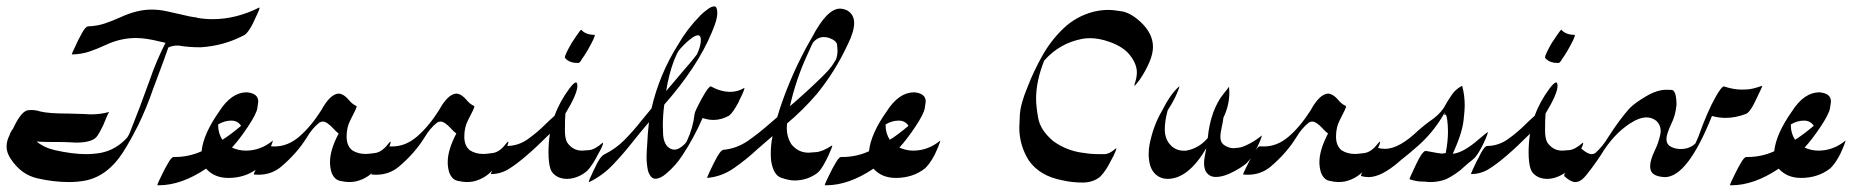

<svg xmlns="http://www.w3.org/2000/svg" viewBox="-25 -542 5662 587"><path d="M185.5 14.6Q139.2 14.6 89.1 3.2Q39.1 -8.3 7.3 -57.1Q-4.9 -75.7 -4.9 -93.3Q-4.9 -112.3 4.4 -128.9Q5.4 -135.7 14.6 -148.4L16.6 -152.3Q38.6 -198.7 58.1 -204.6Q64.9 -205.6 71.3 -205.6Q85 -205.6 98.1 -201.2Q123.5 -194.8 184.6 -194.8L233.4 -193.4Q244.1 -192.4 254.4 -192.4Q282.2 -192.4 308.6 -199.7Q307.1 -198.2 300.5 -183.1Q293.9 -168 291 -160.2Q289.1 -155.3 288.1 -154.3L284.2 -146.5Q279.3 -136.7 272.9 -127Q259.8 -106 207 -106Q198.7 -106 189.9 -106.9Q174.3 -107.9 147.9 -107.9H134.3Q113.3 -107.9 92.8 -108.9Q90.3 -109.4 87.4 -109.4L86.4 -109.9Q108.9 -90.8 142.6 -83Q196.3 -70.8 237.8 -70.8Q261.2 -70.8 283.2 -74.7Q330.6 -84 364.3 -122.1Q369.6 -130.4 371.6 -135.7Q403.3 -214.8 432.1 -295.4Q452.6 -355.5 481 -411.1L463.9 -415Q420.4 -425.8 390.6 -425.8Q344.2 -425.8 299.8 -405.3Q273.9 -393.1 248.8 -384.5Q223.6 -376 194.3 -375.5Q194.3 -376.5 196.8 -382.3L210.9 -412.6Q214.4 -419.4 214.8 -420.7Q215.3 -421.9 225.8 -441.2Q236.3 -460.4 244.1 -461.4Q272 -462.4 295.2 -470.2Q318.4 -478 342.3 -488.8Q393.6 -512.7 438.5 -512.7Q460.9 -512.7 483.9 -507.8L514.2 -501Q564 -488.8 576.2 -488.8V-487.8Q600.1 -483.4 625 -483.4Q696.8 -483.4 767.6 -519H768.1Q768.6 -519 768.6 -518.6Q768.6 -514.6 764.2 -504.9L758.8 -493.2Q737.3 -443.4 721.7 -434.6Q659.7 -401.9 589.4 -397.5H584Q553.2 -397.5 523.9 -402.3L517.6 -402.8Q502.9 -402.8 489.7 -397Q475.1 -355 459.5 -314L443.4 -271Q423.3 -211.9 396 -156.2Q394 -153.3 392.6 -149.9Q374.5 -113.8 352.1 -78.1Q303.2 -1.5 232.4 10.7Q209.5 14.6 185.5 14.6Z M460.9 24.4H456.1V23.9Q456.1 20 472.7 -13.2Q480 -28.3 487.3 -40.5Q499 -62 505.9 -62H510.3Q552.2 -62 591.3 -79.6Q596.7 -132.8 645.5 -201.7Q682.6 -259.8 729.5 -259.8Q764.6 -256.8 764.6 -231.4Q764.6 -228.5 761.7 -210.9Q758.8 -193.4 732.9 -154.5Q707 -115.7 684.1 -90.8Q704.6 -81.5 726.6 -81.5Q771.5 -81.5 808.6 -111.8L809.1 -112.3V-111.3Q809.1 -108.9 802.7 -92.8Q785.2 -49.3 762.7 -27.3Q725.1 2 673.3 2Q630.4 2 605 -26.4Q529.3 24.4 460.9 24.4ZM654.8 -114.7Q676.3 -127.4 711.9 -157.2L709.5 -161.1Q699.2 -173.3 683.1 -173.3Q661.1 -173.3 642.1 -161.6V-158.2Q642.1 -134.3 654.8 -114.7Z M1042 14.6Q1030.8 14.6 1013.7 10.7Q996.6 6.8 988.3 -15.6Q983.9 -30.8 983.9 -46.4Q983.9 -83.5 1010.3 -133.8Q1002.9 -139.2 995.1 -147.9Q974.6 -170.4 961.9 -170.4Q956.5 -170.4 951.2 -167Q929.7 -149.9 913.6 -122.6Q883.8 -74.2 835 -32.7Q805.2 -7.8 765.1 -7.8L751.5 -8.3L751 -9.3Q751 -12.2 760.3 -30.8Q791.5 -94.7 801.3 -94.7L814 -94.2Q855 -94.2 890.1 -124.5Q925.3 -154.8 957 -204.6Q984.4 -254.9 1010.7 -255.9Q1026.9 -254.4 1042 -235.8Q1051.3 -224.1 1064.9 -217.8Q1065.4 -217.3 1065.4 -216.3Q1065.4 -211.4 1045.9 -174.3Q1034.7 -152.8 1034.7 -124.5Q1034.7 -96.2 1051.8 -82.5Q1069.3 -71.3 1092.8 -71.3Q1100.1 -71.3 1120.8 -74Q1141.6 -76.7 1159.7 -99.6Q1167 -108.9 1168.9 -108.9Q1169.4 -108.9 1169.4 -107.4Q1169.4 -104.5 1166 -95.7Q1151.4 -63.5 1130.9 -34.7Q1106 2.4 1062.5 12.7Q1052.2 14.6 1042 14.6Z M1401.9 14.6Q1390.6 14.6 1373.5 10.7Q1356.4 6.8 1348.1 -15.6Q1343.8 -30.8 1343.8 -46.4Q1343.8 -83.5 1370.1 -133.8Q1362.8 -139.2 1355 -147.9Q1334.5 -170.4 1321.8 -170.4Q1316.4 -170.4 1311 -167Q1289.6 -149.9 1273.4 -122.6Q1243.7 -74.2 1194.8 -32.7Q1165 -7.8 1125 -7.8L1111.3 -8.3L1110.8 -9.3Q1110.8 -12.2 1120.1 -30.8Q1151.4 -94.7 1161.1 -94.7L1173.8 -94.2Q1214.8 -94.2 1250 -124.5Q1285.2 -154.8 1316.9 -204.6Q1344.2 -254.9 1370.6 -255.9Q1386.7 -254.4 1401.9 -235.8Q1411.1 -224.1 1424.8 -217.8Q1425.3 -217.3 1425.3 -216.3Q1425.3 -211.4 1405.8 -174.3Q1394.5 -152.8 1394.5 -124.5Q1394.5 -96.2 1411.6 -82.5Q1429.2 -71.3 1452.6 -71.3Q1460 -71.3 1480.7 -74Q1501.5 -76.7 1519.5 -99.6Q1526.9 -108.9 1528.8 -108.9Q1529.3 -108.9 1529.3 -107.4Q1529.3 -104.5 1525.9 -95.7Q1511.2 -63.5 1490.7 -34.7Q1465.8 2.4 1422.4 12.7Q1412.1 14.6 1401.9 14.6Z M1709 4.9Q1696.3 4.9 1684.1 0.5Q1663.1 -8.8 1657.5 -26.9Q1651.9 -44.9 1651.9 -76.2Q1651.9 -105.5 1656.2 -133.3Q1575.2 -52.2 1528.8 -24.4Q1504.4 -9.8 1475.6 -9.8Q1475.6 -12.7 1492.2 -47.4L1499 -60.1Q1515.6 -95.7 1525.4 -95.7Q1560.1 -96.2 1588.9 -116.7Q1617.7 -137.2 1642.6 -162.1Q1652.8 -172.4 1670.4 -188Q1686 -231.4 1716.3 -272Q1730 -290 1735.8 -290Q1740.2 -290 1740.2 -279.3Q1740.2 -255.4 1703.6 -194.8Q1702.1 -179.7 1702.1 -143.6Q1702.1 -118.7 1709 -106.4Q1726.1 -81.5 1754.4 -81.5Q1757.8 -81.5 1775.6 -83Q1793.5 -84.5 1817.4 -105.5H1818.4Q1818.8 -105.5 1818.8 -105Q1818.8 -97.2 1804.2 -71.8Q1787.1 -37.6 1770.5 -20Q1753.9 -4.9 1730 2Q1719.2 4.9 1709 4.9ZM1743.2 -349.6H1740.2Q1714.8 -349.6 1702.1 -365.2V-366.7Q1702.1 -375 1722.7 -410.6Q1723.6 -411.6 1727.8 -418.2Q1731.9 -424.8 1737.3 -432.6Q1750 -451.2 1752 -451.2Q1765.1 -435.5 1793 -435.5Q1793.5 -435.5 1793.5 -434.6Q1793.5 -432.1 1789.6 -422.9Q1789.1 -421.9 1789.1 -421.4Q1771.5 -385.3 1753.4 -360.4Q1753.4 -359.4 1749.8 -354.5Q1746.1 -349.6 1743.2 -349.6Z M1776.4 14.6H1775.9Q1775.4 14.6 1775.4 13.7Q1775.4 8.8 1785.6 -11.7L1788.6 -18.6L1793.5 -28.3Q1808.6 -62.5 1822.3 -69.8Q1857.9 -87.4 1885.3 -115.2Q1912.6 -143.1 1937 -174.3L1966.8 -210.4Q1990.7 -314.5 2047.9 -405.3Q2075.7 -453.6 2115.2 -493.7V-494.1Q2126 -504.9 2141.1 -515.6Q2151.4 -522.5 2158.7 -522.5Q2168 -522.5 2168 -502Q2168 -492.2 2164.6 -479.5Q2161.1 -466.8 2151.4 -443.4Q2107.4 -337.4 2005.9 -222.2Q2001.5 -189.9 2001.5 -158.2Q2001.5 -143.6 2002.4 -128.9Q2005.4 -97.2 2024.9 -87.4Q2030.3 -84.5 2036.6 -84.5Q2051.3 -84.5 2068.8 -102.1Q2073.2 -106.4 2075.7 -112.3Q2093.8 -151.4 2098.6 -193.8Q2099.6 -202.6 2121.1 -241.7Q2141.1 -277.8 2147.9 -277.8H2148.4Q2178.7 -261.2 2208 -261.2Q2230 -261.2 2250 -272.9H2251Q2251 -270.5 2248.5 -263.7Q2244.1 -252.4 2240 -244.6Q2235.8 -236.8 2232.9 -229.5Q2215.8 -197.3 2204.1 -188.5Q2180.7 -175.3 2156.2 -175.3Q2140.1 -175.3 2123 -181.2Q2096.7 -120.6 2061.5 -67.4Q2041 -35.6 2011.2 -10.7Q1993.7 4.4 1978.5 4.4Q1963.9 4.4 1956.1 -20Q1951.7 -41.5 1951.7 -63.5Q1951.7 -74.2 1952.6 -85.4L1953.6 -99.6Q1955.1 -134.3 1959 -168.5Q1928.2 -132.3 1908.7 -107.4Q1880.4 -71.3 1848.6 -38.1Q1816.9 -4.9 1776.4 14.6ZM2011.7 -263.7 2068.4 -330.6Q2087.9 -352.1 2105.5 -375.5Q2105.5 -376 2106 -376L2106.9 -378.9L2110.4 -386.7Q2117.7 -405.3 2117.7 -419.9Q2117.7 -434.1 2108.9 -434.1Q2101.6 -434.1 2090.1 -425.8Q2078.6 -417.5 2066.4 -405.3Q2054.2 -393.1 2047.9 -384.3H2048.3Q2048.3 -383.8 2046.9 -381.8Q2045.4 -379.9 2044.9 -378.4L2035.2 -356Q2019.5 -314 2011.7 -263.7Z M2403.8 9.8Q2388.2 9.8 2363.8 1.7Q2339.4 -6.3 2332.5 -50.8Q2331.5 -62 2331.5 -73.2Q2331.5 -99.6 2336.9 -126L2290.5 -85.9Q2257.3 -54.7 2219 -28.1Q2180.7 -1.5 2136.7 2Q2136.7 0.5 2146 -20Q2157.2 -44.4 2168.2 -63.7Q2179.2 -83 2186.5 -84Q2226.1 -87.4 2260.7 -110.8Q2293 -132.8 2333.5 -168.5L2351.1 -183.6L2360.4 -213.4Q2396 -319.3 2450.7 -416L2457.5 -427.7Q2503.4 -515.6 2543 -515.6Q2553.2 -515.6 2564.9 -510.3Q2586.4 -497.6 2586.4 -471.7Q2586.4 -445.3 2566.4 -405.3Q2528.3 -323.2 2471.2 -253.4Q2430.2 -205.6 2381.3 -164.6Q2380.4 -157.2 2380.4 -150.4Q2380.4 -123.5 2394 -101.6Q2415 -75.2 2446.8 -75.2Q2450.2 -75.2 2470.2 -76.9Q2490.2 -78.6 2518.6 -97.2H2519Q2519.5 -97.2 2519.5 -96.7Q2519.5 -94.7 2516.6 -87.4Q2510.7 -72.8 2508.8 -68.8L2501.5 -53.7Q2485.4 -21.5 2472.7 -12.2Q2441.9 9.8 2403.8 9.8ZM2390.1 -217.3Q2441.4 -261.2 2489.3 -308.1Q2513.2 -331.5 2522.5 -346.7Q2523.9 -349.6 2525.6 -352.1Q2527.3 -354.5 2528.3 -356.2Q2529.3 -357.9 2529.8 -358.4V-357.4Q2535.6 -372.1 2535.6 -387.7Q2535.6 -392.6 2534.2 -405Q2532.7 -417.5 2510.7 -425.8Q2502 -428.7 2493.7 -428.7Q2474.6 -428.7 2460.4 -411.6Q2459 -409.7 2443.4 -375Q2408.2 -298.8 2390.1 -217.3Z M2501.5 24.4H2496.6V23.9Q2496.6 20 2513.2 -13.2Q2520.5 -28.3 2527.8 -40.5Q2539.6 -62 2546.4 -62H2550.8Q2592.8 -62 2631.8 -79.6Q2637.2 -132.8 2686 -201.7Q2723.1 -259.8 2770 -259.8Q2805.2 -256.8 2805.2 -231.4Q2805.2 -228.5 2802.2 -210.9Q2799.3 -193.4 2773.4 -154.5Q2747.6 -115.7 2724.6 -90.8Q2745.1 -81.5 2767.1 -81.5Q2812 -81.5 2849.1 -111.8L2849.6 -112.3V-111.3Q2849.6 -108.9 2843.3 -92.8Q2825.7 -49.3 2803.2 -27.3Q2765.6 2 2713.9 2Q2670.9 2 2645.5 -26.4Q2569.8 24.4 2501.5 24.4ZM2695.3 -114.7Q2716.8 -127.4 2752.4 -157.2L2750 -161.1Q2739.7 -173.3 2723.6 -173.3Q2701.7 -173.3 2682.6 -161.6V-158.2Q2682.6 -134.3 2695.3 -114.7Z M3285.2 16.1Q3252.4 16.1 3223.1 9.3Q3153.3 -3.9 3120.1 -51.8Q3091.3 -98.1 3091.3 -151.9Q3091.3 -157.7 3093 -190.9Q3094.7 -224.1 3117.2 -277.8Q3135.3 -324.7 3162.1 -372.3Q3189 -419.9 3227.3 -456.1Q3265.6 -492.2 3317.4 -505.9Q3340.8 -511.7 3363.8 -511.7Q3378.9 -511.7 3405 -507.3Q3431.2 -502.9 3461.4 -475.6Q3500 -439.9 3500 -398.4Q3500 -359.4 3459.5 -298.3L3455.6 -293.5Q3445.8 -280.3 3443.4 -280.3Q3442.9 -280.3 3442.9 -280.8Q3442.9 -282.2 3444.3 -286.6Q3450.7 -304.7 3450.7 -320.8Q3450.7 -345.7 3430.4 -372.3Q3410.2 -398.9 3366.7 -414.1Q3335.4 -425.3 3307.1 -425.3Q3295.4 -425.3 3284.2 -423.3Q3214.8 -410.2 3168 -357.4L3167.5 -356.9Q3142.6 -294.9 3142.6 -240.2Q3142.6 -216.8 3149.2 -180.4Q3155.8 -144 3194.8 -110.8Q3235.8 -81.1 3286.1 -74.7H3287.6Q3309.1 -70.8 3333.5 -70.8H3351.6Q3366.7 -70.8 3385.3 -87.4L3387.2 -88.4Q3388.2 -88.4 3388.2 -87.9L3386.2 -81.1Q3379.9 -64.9 3370.6 -49.3Q3358.4 -23.4 3339.8 -2.9Q3317.9 16.1 3285.2 16.1Z M3544.4 4.9Q3523.9 4.9 3508.8 -8.3Q3486.8 -27.3 3486.8 -71.8Q3486.8 -86.4 3489.7 -101.1Q3501 -158.2 3527.3 -202.6Q3553.7 -255.4 3580.1 -277.8H3580.6Q3580.6 -273.4 3574.2 -258.8L3567.9 -244.6Q3556.2 -221.2 3544.9 -204.6Q3536.1 -172.9 3536.1 -146.5Q3536.1 -113.8 3557.6 -94.7Q3573.2 -81.1 3595.2 -81.1L3602.1 -81.5Q3641.1 -88.9 3667.5 -120.1Q3670.9 -159.7 3684.1 -197.8Q3698.2 -233.9 3713.4 -252Q3715.8 -254.9 3719 -259.3Q3722.2 -263.7 3725.6 -267.6Q3732.4 -276.4 3732.4 -276.9Q3733.4 -267.6 3733.4 -258.3Q3733.4 -219.7 3715.3 -182.1Q3712.9 -163.1 3710.4 -154.8Q3706.1 -135.7 3706.1 -122.1Q3706.1 -108.9 3714.8 -100.6Q3729.5 -88.9 3747.6 -88.9Q3750.5 -88.9 3763.2 -90.6Q3775.9 -92.3 3796.9 -103.8Q3817.9 -115.2 3832 -127.4H3832.5Q3832.5 -123 3826.2 -108.4L3819.8 -94.2L3815.4 -85.9Q3804.2 -61 3786.1 -43Q3773.9 -32.2 3749 -18.6Q3716.8 -1 3691.9 -1Q3671.4 -1 3661.1 -18.6Q3656.2 -29.8 3656.2 -42Q3656.2 -56.6 3660.6 -76.2L3663.1 -88.9Q3607.9 4.9 3544.4 4.9Z M4066.9 14.6Q4055.7 14.6 4038.6 10.7Q4021.5 6.8 4013.2 -15.6Q4008.8 -30.8 4008.8 -46.4Q4008.8 -83.5 4035.2 -133.8Q4027.8 -139.2 4020 -147.9Q3999.5 -170.4 3986.8 -170.4Q3981.4 -170.4 3976.1 -167Q3954.6 -149.9 3938.5 -122.6Q3908.7 -74.2 3859.9 -32.7Q3830.1 -7.8 3790 -7.8L3776.4 -8.3L3775.9 -9.3Q3775.9 -12.2 3785.2 -30.8Q3816.4 -94.7 3826.2 -94.7L3838.9 -94.2Q3879.9 -94.2 3915 -124.5Q3950.2 -154.8 3981.9 -204.6Q4009.3 -254.9 4035.6 -255.9Q4051.8 -254.4 4066.9 -235.8Q4076.2 -224.1 4089.8 -217.8Q4090.3 -217.3 4090.3 -216.3Q4090.3 -211.4 4070.8 -174.3Q4059.6 -152.8 4059.6 -124.5Q4059.6 -96.2 4076.7 -82.5Q4094.2 -71.3 4117.7 -71.3Q4125 -71.3 4145.8 -74Q4166.5 -76.7 4184.6 -99.6Q4191.9 -108.9 4193.8 -108.9Q4194.3 -108.9 4194.3 -107.4Q4194.3 -104.5 4190.9 -95.7Q4176.3 -63.5 4155.8 -34.7Q4130.9 2.4 4087.4 12.7Q4077.1 14.6 4066.9 14.6Z M4349.1 14.6Q4339.8 14.6 4330.6 13.2H4325.7Q4305.2 13.2 4284.2 5.9Q4284.2 2.9 4304 -38.8Q4323.7 -80.6 4334 -80.6L4351.1 -77.6Q4367.2 -74.2 4383.8 -72.3Q4389.2 -72.8 4395 -74.2Q4401.9 -109.4 4401.9 -140.1Q4401.9 -158.7 4399.4 -177.2Q4398.9 -177.2 4398.9 -179Q4398.9 -180.7 4397.9 -184.6Q4397 -188.5 4395.8 -190.2Q4394.5 -191.9 4393.1 -191.9Q4392.1 -191.9 4390.1 -190.4Q4392.6 -197.3 4392.6 -198.2V-198.7Q4392.1 -198.7 4381.8 -180.7Q4352.1 -133.3 4311.5 -97.2Q4282.7 -71.8 4252.4 -47.9Q4251.5 -47.4 4251 -46.4Q4197.3 -0.5 4159.2 -0.5Q4147.9 -0.5 4135.7 -3.9Q4135.7 -9.3 4155.8 -48.8Q4176.3 -90.3 4185.1 -90.3H4185.5Q4197.8 -86.9 4209.5 -86.9Q4252.9 -86.9 4312.5 -144.5Q4331.5 -160.6 4344.7 -170.4Q4372.1 -188 4388.2 -210.9Q4402.8 -237.3 4414.8 -253.9Q4426.8 -270.5 4445.3 -279.8Q4453.1 -250.5 4453.1 -219.2Q4453.1 -205.6 4449.7 -175.3Q4445.3 -134.3 4416.5 -71.8Q4449.7 -75.2 4496.6 -116.7Q4522 -138.2 4523.9 -138.2V-137.7Q4523.9 -134.8 4517.6 -119.1L4511.2 -105L4506.3 -95.2Q4490.7 -64 4477.5 -54Q4464.4 -43.9 4452.1 -32.7Q4426.8 -8.8 4396 5.9Q4372.6 14.6 4349.1 14.6Z M4705.6 4.9Q4692.9 4.9 4680.7 0.5Q4659.7 -8.8 4654.1 -26.9Q4648.4 -44.9 4648.4 -76.2Q4648.4 -105.5 4652.8 -133.3Q4571.8 -52.2 4525.4 -24.4Q4501 -9.8 4472.2 -9.8Q4472.2 -12.7 4488.8 -47.4L4495.6 -60.1Q4512.2 -95.7 4522 -95.7Q4556.6 -96.2 4585.4 -116.7Q4614.3 -137.2 4639.2 -162.1Q4649.4 -172.4 4667 -188Q4682.6 -231.4 4712.9 -272Q4726.6 -290 4732.4 -290Q4736.8 -290 4736.8 -279.3Q4736.8 -255.4 4700.2 -194.8Q4698.7 -179.7 4698.7 -143.6Q4698.7 -118.7 4705.6 -106.4Q4722.7 -81.5 4751 -81.5Q4754.4 -81.5 4772.2 -83Q4790 -84.5 4814 -105.5H4814.9Q4815.4 -105.5 4815.4 -105Q4815.4 -97.2 4800.8 -71.8Q4783.7 -37.6 4767.1 -20Q4750.5 -4.9 4726.6 2Q4715.8 4.9 4705.6 4.9ZM4739.7 -349.6H4736.8Q4711.4 -349.6 4698.7 -365.2V-366.7Q4698.7 -375 4719.2 -410.6Q4720.2 -411.6 4724.4 -418.2Q4728.5 -424.8 4733.9 -432.6Q4746.6 -451.2 4748.5 -451.2Q4761.7 -435.5 4789.6 -435.5Q4790 -435.5 4790 -434.6Q4790 -432.1 4786.1 -422.9Q4785.6 -421.9 4785.6 -421.4Q4768.1 -385.3 4750 -360.4Q4750 -359.4 4746.3 -354.5Q4742.7 -349.6 4739.7 -349.6Z M4791 14.6Q4777.8 14.6 4760.3 -1Q4757.3 -2.4 4757.3 -5.4Q4757.3 -15.1 4778.8 -48.8Q4804.2 -88.4 4808.1 -88.4L4810.5 -86.9Q4829.1 -70.8 4840.8 -70.8Q4847.2 -70.8 4853 -74.7Q4875.5 -95.2 4891.1 -121.6Q4926.8 -177.2 4957 -210.9Q4974.1 -228 5007.8 -247.8Q5041.5 -267.6 5069.8 -267.6Q5070.8 -267.6 5085.4 -267.1Q5100.1 -266.6 5100.6 -221.7Q5097.7 -188.5 5083.5 -161.1Q5069.8 -130.9 5069.8 -117.2Q5069.8 -100.6 5083.3 -93.5Q5096.7 -86.4 5112.8 -86.4Q5141.1 -86.4 5158.7 -104L5168 -125.5Q5194.8 -201.2 5220.7 -246.6Q5238.3 -277.8 5245.6 -277.8Q5274.9 -268.1 5299.8 -268.1Q5301.8 -268.1 5316.7 -268.6Q5331.5 -269 5362.8 -279.8Q5362.3 -274.9 5338.4 -226.6Q5324.2 -198.2 5313 -193.8Q5281.2 -181.6 5250.5 -181.6Q5229.5 -181.6 5209 -187.5Q5134.3 -0.5 5064.9 -0.5Q5026.9 -2.4 5021.5 -22.5Q5020 -27.8 5020 -34.2Q5020 -52.2 5034.2 -82Q5045.4 -104.5 5050.8 -129.9Q5052.2 -136.2 5052.2 -142.1Q5052.2 -159.7 5039.1 -172.4Q5025.4 -183.1 5009.3 -183.1Q4986.8 -183.1 4958.5 -164.6Q4907.2 -131.3 4869.6 -68.4Q4854.5 -45.4 4837.9 -23.4Q4835 -20.5 4832.5 -16.6Q4825.7 -7.3 4817.9 1Q4805.2 14.6 4791 14.6Z M5269 24.4H5264.2V23.9Q5264.2 20 5280.8 -13.2Q5288.1 -28.3 5295.4 -40.5Q5307.1 -62 5314 -62H5318.4Q5360.4 -62 5399.4 -79.6Q5404.8 -132.8 5453.6 -201.7Q5490.7 -259.8 5537.6 -259.8Q5572.8 -256.8 5572.8 -231.4Q5572.8 -228.5 5569.8 -210.9Q5566.9 -193.4 5541 -154.5Q5515.1 -115.7 5492.2 -90.8Q5512.7 -81.5 5534.7 -81.5Q5579.6 -81.5 5616.7 -111.8L5617.2 -112.3V-111.3Q5617.2 -108.9 5610.8 -92.8Q5593.3 -49.3 5570.8 -27.3Q5533.2 2 5481.4 2Q5438.5 2 5413.1 -26.4Q5337.4 24.4 5269 24.4ZM5462.9 -114.7Q5484.4 -127.4 5520 -157.2L5517.6 -161.1Q5507.3 -173.3 5491.2 -173.3Q5469.2 -173.3 5450.2 -161.6V-158.2Q5450.2 -134.3 5462.9 -114.7Z"/></svg>

Font: Terrible Cursive
Style: Regular
Weight: 400
Designer: GGBotNet
Foundry: GGBotNet
Version: 1.00